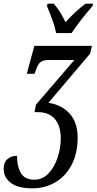

<svg xmlns="http://www.w3.org/2000/svg" viewBox="-62 -786 527 1046"><path d="M-42 134Q-42 99 -21.5 81Q-1 63 31 63Q30 118 51 155.5Q72 193 125 193Q169 193 201.5 159.5Q234 126 251.5 73.5Q269 21 269 -32Q269 -100 237 -137.5Q205 -175 145 -175H126L134 -216L343 -459H201Q172 -459 157.5 -446.5Q143 -434 132 -399L126 -384H84L125 -536H439L429 -494L202 -226Q274 -215 317.5 -167Q361 -119 361 -37Q361 50 328 112.5Q295 175 239 207.5Q183 240 115 240Q35 240 -3.5 210Q-42 180 -42 134ZM194 -753 197 -766H231Q248 -747 265.5 -719Q283 -691 295 -665Q319 -692 349 -720Q379 -748 404 -766H445L442 -753Q375 -676 328 -606H244Q233 -661 194 -753Z"/></svg>

Font: Noto Serif Cond
Style: Italic
Weight: 400
Width: 3
Italic angle: -12°
Designer: Monotype Design Team
Foundry: Monotype Imaging Inc.
Version: Version 1.001